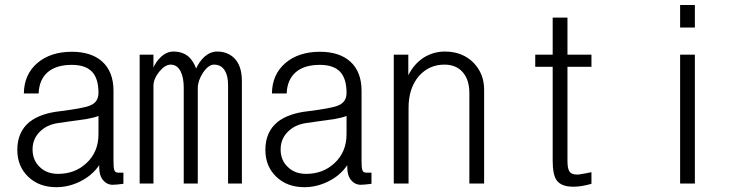

<svg xmlns="http://www.w3.org/2000/svg" viewBox="-20 -739 3040 774"><path d="M377 -271.5V-198.2Q377 -126 328.1 -81.1Q282.2 -38.1 213.9 -38.1Q168.9 -38.1 140.6 -65.4Q111.3 -92.8 111.3 -136.7Q111.3 -177.7 138.7 -206.1Q167 -236.3 215.8 -243.2L270.5 -251Q309.6 -255.9 327.1 -258.8Q356.4 -263.7 377 -271.5ZM379.9 -73.2V-65.4Q379.9 -31.2 395.5 -12.7Q411.1 5.9 434.6 5.9Q444.3 5.9 451.2 4.9Q463.9 3.9 477.5 2V-43H456.1Q443.4 -43 440.4 -54.7Q437.5 -63.5 437.5 -89.8V-373Q437.5 -450.2 391.6 -491.2Q347.7 -530.3 269.5 -530.3Q183.6 -530.3 129.9 -484.4Q77.1 -438.5 76.2 -362.3H135.7Q137.7 -418.9 173.8 -449.2Q208 -477.5 269.5 -477.5Q324.2 -477.5 350.6 -450.2Q377 -422.9 377 -364.3Q377 -327.1 342.8 -313.5Q317.4 -302.7 224.6 -291Q142.6 -282.2 98.6 -247.1Q49.8 -207 49.8 -134.8Q49.8 -68.4 93.8 -26.4Q137.7 15.6 207 15.6Q255.9 15.6 301.8 -6.8Q351.6 -31.2 379.9 -73.2Z M543 1H598.6V-392.6Q598.6 -420.9 622.1 -450.2Q645.5 -478.5 668 -478.5Q695.3 -478.5 709 -449.2Q720.7 -424.8 720.7 -385.7V1H777.3V-383.8Q777.3 -413.1 797.9 -445.3Q820.3 -478.5 842.8 -478.5Q873 -478.5 887.7 -452.1Q899.4 -431.6 899.4 -395.5V1H955.1V-412.1Q955.1 -477.5 920.9 -507.8Q894.5 -531.2 855.5 -531.2Q828.1 -531.2 804.7 -510.7Q784.2 -492.2 770.5 -462.9Q759.8 -492.2 742.2 -508.8Q717.8 -531.2 678.7 -531.2Q650.4 -531.2 626 -506.8Q608.4 -489.3 598.6 -466.8V-518.6H543Z M1377 -271.5V-198.2Q1377 -126 1328.1 -81.1Q1282.2 -38.1 1213.9 -38.1Q1168.9 -38.1 1140.6 -65.4Q1111.3 -92.8 1111.3 -136.7Q1111.3 -177.7 1138.7 -206.1Q1167 -236.3 1215.8 -243.2L1270.5 -251Q1309.6 -255.9 1327.1 -258.8Q1356.4 -263.7 1377 -271.5ZM1379.9 -73.2V-65.4Q1379.9 -31.2 1395.5 -12.7Q1411.1 5.9 1434.6 5.9Q1444.3 5.9 1451.2 4.9Q1463.9 3.9 1477.5 2V-43H1456.1Q1443.4 -43 1440.4 -54.7Q1437.5 -63.5 1437.5 -89.8V-373Q1437.5 -450.2 1391.6 -491.2Q1347.7 -530.3 1269.5 -530.3Q1183.6 -530.3 1129.9 -484.4Q1077.1 -438.5 1076.2 -362.3H1135.7Q1137.7 -418.9 1173.8 -449.2Q1208 -477.5 1269.5 -477.5Q1324.2 -477.5 1350.6 -450.2Q1377 -422.9 1377 -364.3Q1377 -327.1 1342.8 -313.5Q1317.4 -302.7 1224.6 -291Q1142.6 -282.2 1098.6 -247.1Q1049.8 -207 1049.8 -134.8Q1049.8 -68.4 1093.8 -26.4Q1137.7 15.6 1207 15.6Q1255.9 15.6 1301.8 -6.8Q1351.6 -31.2 1379.9 -73.2Z M1567.4 1H1627V-304.7Q1627 -383.8 1668.9 -432.6Q1710 -478.5 1771.5 -478.5Q1820.3 -478.5 1846.7 -446.3Q1872.1 -416 1872.1 -364.3V1H1931.6V-377.9Q1931.6 -441.4 1889.6 -485.4Q1844.7 -531.2 1773.4 -531.2Q1728.5 -531.2 1689.5 -507.8Q1649.4 -482.4 1626 -435.5V-518.6H1567.4Z M2267.6 -668H2208V-518.6H2137.7V-469.7H2208V-90.8Q2208 -35.2 2223.6 -12.7Q2242.2 13.7 2291 13.7Q2307.6 13.7 2326.2 10.7Q2343.8 7.8 2364.3 2V-44.9L2354.5 -43Q2336.9 -39.1 2328.1 -38.1Q2315.4 -35.2 2306.6 -35.2Q2282.2 -35.2 2274.4 -49.8Q2267.6 -61.5 2267.6 -90.8V-469.7H2364.3V-518.6H2267.6Z M2721.7 1H2781.2V-518.6H2721.7ZM2721.7 -627.9H2781.2V-718.8H2721.7Z"/></svg>

Font: DotumChe
Style: Regular
Weight: 400
Monospace: yes
Version: Version 2.21